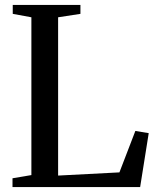

<svg xmlns="http://www.w3.org/2000/svg" viewBox="-20 -763 639 783"><path d="M31 0V-36L108 -49V-692.5L32 -706.5V-743H308V-706.5L217 -692.5V-47L467 -60L532 -229L586.5 -220L551.5 0Z"/></svg>

Font: Merriweather 72pt
Style: Regular
Weight: 400
Version: Version 2.100